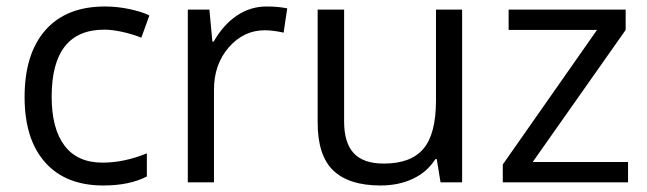

<svg xmlns="http://www.w3.org/2000/svg" viewBox="-20 -565 2006 595"><path d="M299.8 9.8Q183.6 9.8 119.9 -61.8Q56.2 -133.3 56.2 -264.2Q56.2 -398.4 120.8 -471.7Q185.5 -544.9 305.2 -544.9Q343.8 -544.9 382.3 -536.6Q420.9 -528.3 442.9 -517.1L418 -448.2Q391.1 -459 359.4 -466.1Q327.6 -473.1 303.2 -473.1Q140.1 -473.1 140.1 -265.1Q140.1 -166.5 179.9 -113.8Q219.7 -61 297.9 -61Q364.7 -61 435.1 -89.8V-18.1Q381.3 9.8 299.8 9.8Z M806.2 -544.9Q841.8 -544.9 870.1 -539.1L858.9 -463.9Q825.7 -471.2 800.3 -471.2Q735.4 -471.2 689.2 -418.5Q643.1 -365.7 643.1 -287.1V0H562V-535.2H628.9L638.2 -436H642.1Q671.9 -488.3 713.9 -516.6Q755.9 -544.9 806.2 -544.9Z M1046.4 -535.2V-188Q1046.4 -122.6 1076.2 -90.3Q1106 -58.1 1169.4 -58.1Q1253.4 -58.1 1292.2 -104Q1331.1 -149.9 1331.1 -253.9V-535.2H1412.1V0H1345.2L1333.5 -71.8H1329.1Q1304.2 -32.2 1260 -11.2Q1215.8 9.8 1159.2 9.8Q1061.5 9.8 1012.9 -36.6Q964.4 -83 964.4 -185.1V-535.2Z M1926.3 0H1538.1V-55.2L1830.1 -472.2H1556.2V-535.2H1918.9V-472.2L1630.9 -63H1926.3Z"/></svg>

Font: Open Sans ACDW
Style: acdw
Weight: 400
Foundry: Ascender Corporation
Version: Version 1.10